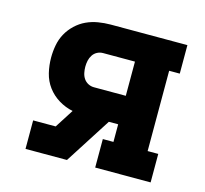

<svg xmlns="http://www.w3.org/2000/svg" viewBox="-83 -623 766 716"><g transform="rotate(15 300.0 -265.0)"><path d="M73 0V-110H160L206 -182Q177 -188 151.5 -203.5Q126 -219 108.5 -242.5Q91 -266 84 -295Q77 -324 77 -354Q77 -378 81.5 -402Q86 -426 97.5 -447Q109 -468 127 -485Q145 -502 166.5 -512Q188 -522 212 -526Q236 -530 260 -530H556V-420H515V-110H556V0H342V-110H383V-178H347L233 0ZM260 -288H383V-420H260Q248 -420 237.5 -414.5Q227 -409 220.5 -399Q214 -389 211.5 -377.5Q209 -366 209 -354Q209 -342 211.5 -330Q214 -318 220.5 -308.5Q227 -299 237.5 -293.5Q248 -288 260 -288Z"/></g></svg>

Font: Iosevka Curly Slab XBdEx
Style: Regular
Weight: 800
Width: 7
Monospace: yes
Designer: Belleve Invis
Foundry: Belleve Invis
Version: Version 11.0.0; ttfautohint (v1.8.3)